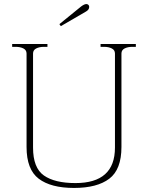

<svg xmlns="http://www.w3.org/2000/svg" viewBox="-20 -917 730 947"><path d="M273 -798 380 -885Q396 -897 406 -897Q412 -897 416 -893Q420 -889 420 -883Q420 -869 404 -860L280 -788ZM111 -192V-653Q111 -670 95.5 -678Q80 -686 57 -686H40V-700H214V-686H197Q174 -686 158.5 -678Q143 -670 143 -653V-189Q143 -89 196.5 -51.5Q250 -14 352 -14Q547 -14 547 -189V-653Q547 -670 531.5 -678Q516 -686 493 -686H476V-700H650V-686H633Q610 -686 594.5 -678Q579 -670 579 -653V-192Q579 -81 519 -35.5Q459 10 345 10Q231 10 171 -35.5Q111 -81 111 -192Z"/></svg>

Font: Taviraj Thin
Style: Regular
Weight: 100
Designer: Katatrad Team
Foundry: CadsonDemak
Version: Version 1.030